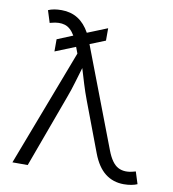

<svg xmlns="http://www.w3.org/2000/svg" viewBox="-83 -811 805 894"><g transform="rotate(10 319.0 -364.0)"><path d="M136.7 -542.5V-600.1L210.4 -630.4Q189.9 -665 162.8 -673.3Q135.7 -681.6 99.1 -671.4L91.8 -669.4L73.7 -726.6Q98.1 -737.8 136.7 -737.8Q224.1 -737.8 270 -654.3L364.3 -692.4V-633.8L291.5 -604.5L471.2 -133.8Q493.2 -75.7 524.2 -59.3Q555.2 -43 599.6 -56.2L606.9 -58.1L625 -1Q614.3 3.9 597.7 7.1Q581.1 10.3 561.5 10.3Q510.7 10.3 473.6 -18.6Q436.5 -47.4 413.1 -108.9L324.7 -343.3Q310.5 -380.9 299.6 -416.7Q288.6 -452.6 277.8 -488.8Q267.1 -453.1 256.3 -416.5Q245.6 -379.9 231.9 -343.3L106 0H33.7L243.7 -551.3L232.4 -581.1Z"/></g></svg>

Font: Inter Light
Style: Regular
Weight: 300
Designer: Rasmus Andersson
Foundry: rsms
Version: Version 4.000;git-a52131595